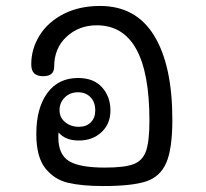

<svg xmlns="http://www.w3.org/2000/svg" viewBox="-20 -624 692 645"><path d="M559 -222Q559 -124 538.5 -77Q518 -30 470.5 -14.5Q423 1 327 1Q255 1 208.5 -10Q162 -21 132 -59Q102 -97 102 -174Q102 -261 139 -311.5Q176 -362 242 -362Q295 -362 323 -330.5Q351 -299 351 -253Q351 -208 321 -180Q291 -152 245 -152Q199 -152 177 -179Q176 -174 176 -163Q176 -105 211.5 -83Q247 -61 332 -61Q398 -61 428.5 -72.5Q459 -84 470.5 -116.5Q482 -149 482 -219Q482 -539 305 -539Q245 -539 203.5 -500.5Q162 -462 162 -400Q162 -368 125 -368Q105 -368 95 -377.5Q85 -387 85 -408Q85 -460 113 -505Q141 -550 193.5 -577Q246 -604 316 -604Q437 -604 498 -504Q559 -404 559 -222ZM180 -254Q180 -229 199 -213.5Q218 -198 245 -198Q270 -198 285 -213Q300 -228 300 -253Q300 -281 284 -297.5Q268 -314 242 -314Q215 -314 197.5 -296.5Q180 -279 180 -254Z"/></svg>

Font: Mali
Style: Regular
Weight: 400
Version: Version 1.000; ttfautohint (v1.6)